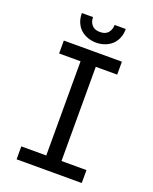

<svg xmlns="http://www.w3.org/2000/svg" viewBox="-156 -950 811 1019"><g transform="rotate(20 250.0 -440.0)"><path d="M414 -694V-621H293V-89H434V-16H66V-89H207V-621H86V-694ZM374 -864Q374 -834 364 -811Q354 -788 337 -773Q320 -758 297.5 -750Q275 -742 250 -742Q225 -742 202.5 -750Q180 -758 163 -773Q146 -788 136 -811Q126 -834 126 -864H189Q189 -838 204 -820Q219 -802 250 -802Q281 -802 296 -820Q311 -838 311 -864Z"/></g></svg>

Font: D2Coding ligature
Style: Regular
Weight: 400
Monospace: yes
Designer: Yong-Rak Park; Jeong-Hwan Yoon; Sang-Min Lee;
Foundry: NHN Corporation
Version: Version 1.3.2; Build 20180524